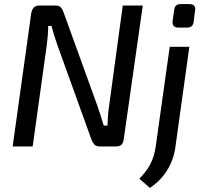

<svg xmlns="http://www.w3.org/2000/svg" viewBox="-20 -717 997 940"><path d="M679 -690 586 -37Q584 -18 575 -9Q566 0 547 0H468Q451 0 442.5 -9Q434 -18 428 -33L260 -499Q253 -518 245.5 -543Q238 -568 232 -590H216Q216 -567 214 -543.5Q212 -520 209 -496L140 0H42L133 -653Q137 -672 146.5 -681Q156 -690 174 -690H252Q269 -690 277.5 -681Q286 -672 291 -657L455 -204Q463 -182 471.5 -155Q480 -128 488 -102H506Q507 -129 509 -154Q511 -179 515 -205L581 -690ZM907 -488 838 8Q832 48 815.5 84.5Q799 121 773 151Q747 181 714 203L662 158Q697 123 716 86.5Q735 50 742 3L811 -488ZM908 -697Q924 -697 931 -688.5Q938 -680 935 -666L928 -609Q924 -582 896 -582H853Q822 -582 825 -614L833 -669Q836 -697 864 -697Z"/></svg>

Font: Exo 2 Medium
Style: Italic
Weight: 500
Italic angle: -8°
Designer: Natanael Gama
Foundry: Natanael Gama
Version: Version 2.010